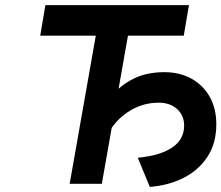

<svg xmlns="http://www.w3.org/2000/svg" viewBox="-20 -720 867 752"><path d="M252.8 0 355.2 -580.4H137.6L157.8 -700H720L699.8 -580.4H481.2L378.8 0ZM566.8 12 519.6 -102.2Q606.4 -110.1 653.8 -141.8Q701.2 -173.4 701.2 -228.2Q701.2 -267.5 673.9 -292.6Q646.5 -317.8 601.2 -317.8Q543 -317.8 492.8 -288.6Q442.6 -259.4 412.2 -211L365 -251.8Q384.6 -304.7 419.9 -346.8Q455.1 -388.8 505.9 -413.1Q556.8 -437.4 623.2 -437.4Q683.7 -437.4 729.6 -412Q775.5 -386.6 801.4 -340.8Q827.2 -295 827.2 -233.6Q827.2 -159.1 792.7 -106.2Q758.1 -53.3 699.1 -23.4Q640.1 6.4 566.8 12Z"/></svg>

Font: Overpass
Style: Italic
Weight: 400
Italic angle: -10°
Designer: Delve Withrington, Dave Bailey, Thomas Jockin
Foundry: Delve Fonts LLC
Version: Version 4.000